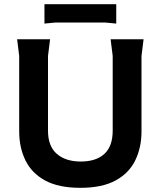

<svg xmlns="http://www.w3.org/2000/svg" viewBox="-20 -888 770 920"><path d="M365 12Q261 12 196.5 -23Q132 -58 102 -119.5Q72 -181 72 -258V-620L62 -700H220L210 -620V-262Q210 -187 252.5 -150.5Q295 -114 367 -114Q440 -114 480 -150.5Q520 -187 520 -262V-620L510 -700H668L658 -620V-258Q658 -181 628 -119.5Q598 -58 533.5 -23Q469 12 365 12ZM193 -868H537V-775L485 -780H245L193 -775Z"/></svg>

Font: AR One Sans
Style: Bold
Weight: 700
Designer: Niteesh Yadav
Foundry: Niteesh Yadav
Version: Version 1.001;gftools[0.9.33]